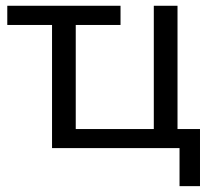

<svg xmlns="http://www.w3.org/2000/svg" viewBox="-20 -506 731 656"><path d="M593.4 130V0H157.8V-420.7H4.9V-486.3H391.8V-420.7H238.8V-65.1H505.5V-486.3H586.5V-65.1H663.3V130Z"/></svg>

Font: Nunito Sans 12pt ExtraLight
Style: Regular
Weight: 200
Designer: Vernon Adams
Foundry: Vernon Adams
Version: Version 3.101;gftools[0.9.27]